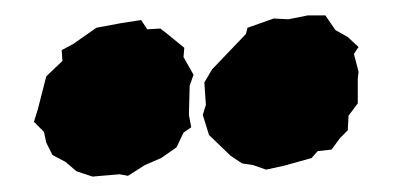

<svg xmlns="http://www.w3.org/2000/svg" viewBox="-20 -787 520 249"><path d="M325 -567 308 -573 294 -575 279 -585 251 -612 243 -638 247 -651 245 -680 255 -697 299 -743 301 -751 335 -763 354 -762 379 -767H402L415 -748L431 -739L445 -726L439 -717L445 -694L444 -685V-653L432 -637L431 -618L421 -608L410 -593L392 -591L384 -582L348 -572ZM100 -558 79 -565 65 -577 48 -586 40 -602 37 -616 24 -629 29 -645 40 -688 61 -708 60 -722 75 -730 105 -751 137 -757 163 -761 171 -749 188 -750 197 -743 219 -725 218 -713 231 -690 226 -676 225 -638 228 -622 218 -615 209 -596 189 -582 168 -573 146 -559 135 -561Z"/></svg>

Font: Winky Rough Black
Style: Italic
Weight: 900
Italic angle: -8.97852°
Designer: Simon Atzbach
Foundry: typofactur
Version: Version 1.206; ttfautohint (v1.8.4.7-5d5b)